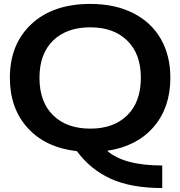

<svg xmlns="http://www.w3.org/2000/svg" viewBox="-20 -760 910 969"><path d="M798.8 189Q641.6 189 538.8 142.1Q436 95.2 368.2 2.9Q209.5 -15.1 119.6 -114.3Q29.8 -213.4 29.8 -367.2Q29.8 -537.1 138.7 -638.7Q247.6 -740.2 436 -740.2Q560.5 -740.2 652.1 -693.8Q743.7 -647.5 791.7 -563.5Q839.8 -479.5 839.8 -367.2Q839.8 -217.3 755.4 -119.4Q670.9 -21.5 521 1Q606 75.2 798.8 75.2ZM179.2 -367.2Q179.2 -245.6 248 -178.2Q316.9 -110.8 436 -110.8Q554.2 -110.8 622.6 -178.5Q690.9 -246.1 690.9 -367.2Q690.9 -487.8 622.3 -554.9Q553.7 -622.1 436 -622.1Q316.4 -622.1 247.8 -555.2Q179.2 -488.3 179.2 -367.2Z"/></svg>

Font: Lumene Sans Expanded
Style: Bold
Weight: 600
Width: 7
Designer: Deni Anggara
Version: Version 1.003;Glyphs 3.1.2 (3151)